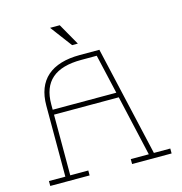

<svg xmlns="http://www.w3.org/2000/svg" viewBox="-127 -1015 1074 1131"><g transform="rotate(-15 410.0 -450.0)"><path d="M414 -768 339 -900H280L379 -768ZM680 -30 527 -700H408C233 -700 140 -619 140 -463V-30H40V0H280V-30H170V-400H565L649 -30H539V0H780V-30ZM170 -430V-463C170 -602 249 -670 408 -670H503L558 -430Z"/></g></svg>

Font: Space Cowgirl Thin
Style: Regular
Weight: 100
Designer: Valery Marier
Foundry: Valery Marier
Version: Version 1.000;hotconv 1.0.109;makeotfexe 2.5.65596